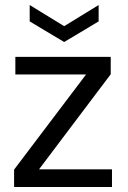

<svg xmlns="http://www.w3.org/2000/svg" viewBox="-20 -743 510 763"><path d="M36 0V-69L322 -447H41V-517H420V-448L135 -70H425V0ZM235 -576 98 -658V-723L235 -639L372 -723V-658Z"/></svg>

Font: DM Sans 11pt
Style: Regular
Weight: 400
Version: Version 4.004;gftools[0.9.30]